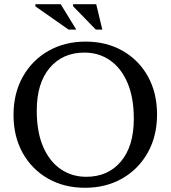

<svg xmlns="http://www.w3.org/2000/svg" viewBox="-20 -878 808 909"><path d="M385.5 -681Q484.5 -681 561 -637.2Q637.5 -593.5 680.5 -515.8Q723.5 -438 723.5 -336Q723.5 -234 679.8 -155.8Q636 -77.5 559 -33.2Q482 11 382.5 11Q283 11 206.8 -32.8Q130.5 -76.5 87.2 -154.2Q44 -232 44 -334Q44 -436 87.8 -514.2Q131.5 -592.5 208.8 -636.8Q286 -681 385.5 -681ZM388.5 -41Q491.5 -41 552.5 -113.5Q613.5 -186 613.5 -315.5Q613.5 -416.5 583.5 -486.2Q553.5 -556 500.8 -592.5Q448 -629 379.5 -629Q276.5 -629 215.2 -556.5Q154 -484 154 -354.5Q154 -253.5 184 -183.8Q214 -114 267 -77.5Q320 -41 388.5 -41ZM341 -738H304.5L147.5 -848V-858H267.5ZM464.5 -738H433.5L326 -848.5V-858H435.5Z"/></svg>

Font: Newsreader Text Medium
Style: Regular
Weight: 500
Designer: Hugues Gentile
Foundry: Production Type
Version: Version 1.002